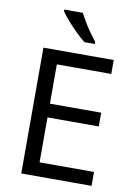

<svg xmlns="http://www.w3.org/2000/svg" viewBox="-101 -1008 758 1073"><g transform="rotate(10 278.0 -472.0)"><path d="M496 0H97V-714H496V-635H187V-412H478V-334H187V-79H496ZM280 -944Q291 -922 307.5 -894.5Q324 -867 342.5 -841Q361 -815 376 -796V-784H317Q294 -802 265 -830.5Q236 -859 211.5 -887.5Q187 -916 175 -934V-944Z"/></g></svg>

Font: Noto Sans Osmanya
Style: Regular
Weight: 400
Designer: Monotype Design Team
Foundry: Monotype Imaging Inc.
Version: Version 2.001; ttfautohint (v1.8.4.7-5d5b)